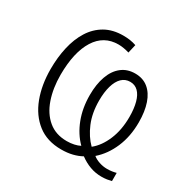

<svg xmlns="http://www.w3.org/2000/svg" viewBox="-132 -666 807 815"><g transform="rotate(30 271.0 -258.5)"><path d="M248 -541Q265.6 -541 281.5 -538.6Q297.4 -536.1 311.5 -531.2L301.8 -489.3Q289.1 -493.2 275.1 -495.6Q261.2 -498 249 -498Q177.2 -498 138.7 -436.5Q100.1 -375 99.6 -264.2Q99.6 -198.2 117.7 -145.8Q135.7 -93.3 172.1 -63Q208.5 -32.7 262.7 -32.7Q281.7 -32.7 298.3 -36.4Q314.9 -40 326.7 -46.4Q290.5 -82.5 270.3 -135Q250 -187.5 250 -251.5Q250 -304.2 264.2 -343.8Q278.3 -383.3 305.7 -405Q333 -426.8 372.1 -426.8Q410.2 -426.8 436 -405.8Q461.9 -384.8 475.1 -346.2Q488.3 -307.6 488.3 -254.4Q488.3 -185.5 464.6 -130.1Q440.9 -74.7 399.9 -39.1Q412.1 -28.8 431.2 -22.5Q450.2 -16.1 469.7 -16.1Q482.4 -16.1 493.9 -17.8Q505.4 -19.5 514.2 -22V18.1Q504.9 20.5 492.7 22.5Q480.5 24.4 465.3 24.4Q436 24.4 409.4 14.6Q382.8 4.9 358.4 -13.2Q338.9 -2.4 314.5 3.7Q290 9.8 259.8 9.8Q190.4 9.8 144 -26.4Q97.7 -62.5 74.2 -124.5Q50.8 -186.5 50.8 -263.7Q50.8 -321.3 62.3 -371.6Q73.7 -421.9 97.7 -460Q121.6 -498 158.9 -519.5Q196.3 -541 248 -541ZM371.1 -385.7Q347.2 -385.7 330.3 -369.4Q313.5 -353 304.7 -322.5Q295.9 -292 295.9 -251Q295.9 -189.5 315.7 -142.6Q335.4 -95.7 366.7 -64.9Q400.9 -92.3 421.6 -141.6Q442.4 -190.9 442.4 -254.4Q442.4 -295.4 434.3 -325Q426.3 -354.5 410.4 -370.1Q394.5 -385.7 371.1 -385.7Z"/></g></svg>

Font: Open Sans SemiCondensed Light
Style: Regular
Weight: 300
Width: 4
Designer: Monotype Design Team
Foundry: Monotype Imaging Inc.
Version: Version 3.000